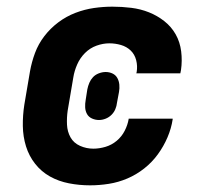

<svg xmlns="http://www.w3.org/2000/svg" viewBox="-20 -548 640 576"><path d="M250 8Q218 8 187 2Q156 -4 130 -18.5Q104 -33 85.5 -56.5Q67 -80 58 -109Q49 -138 48.5 -170Q48 -202 53 -234L70 -334Q75 -362 85 -389Q95 -416 113 -439.5Q131 -463 155 -481Q179 -499 206.5 -509.5Q234 -520 262 -524Q290 -528 317 -528Q346 -528 374 -524.5Q402 -521 427 -511Q452 -501 473 -484.5Q494 -468 507 -445Q520 -422 523.5 -394Q527 -366 523 -338L521 -328H389L390 -332Q393 -350 388.5 -367.5Q384 -385 372 -396.5Q360 -408 343 -413Q326 -418 308 -418Q289 -418 269.5 -411Q250 -404 235 -389Q220 -374 211.5 -354.5Q203 -335 200 -316L183 -216Q180 -195 181 -174Q182 -153 191.5 -136Q201 -119 220 -110.5Q239 -102 260 -102Q278 -102 296.5 -107.5Q315 -113 330 -125.5Q345 -138 354 -155.5Q363 -173 366 -191V-192H498V-190Q494 -163 482.5 -136Q471 -109 453.5 -85Q436 -61 412.5 -42.5Q389 -24 362 -12.5Q335 -1 306.5 3.5Q278 8 250 8ZM277 -188Q266 -188 256 -192.5Q246 -197 241 -206Q236 -215 235.5 -226Q235 -237 237 -248L242 -280Q244 -290 248 -299.5Q252 -309 259 -316.5Q266 -324 276.5 -328Q287 -332 297 -332Q308 -332 317.5 -327.5Q327 -323 332 -314Q337 -305 338 -294Q339 -283 337 -272L331 -240Q330 -230 326 -220.5Q322 -211 314.5 -203.5Q307 -196 297 -192Q287 -188 277 -188Z"/></svg>

Font: Iosevka Aile Extrabold Oblique
Style: Regular
Weight: 800
Italic angle: -9°
Designer: Belleve Invis
Foundry: Belleve Invis
Version: Version 31.1.0; ttfautohint (v1.8.4)